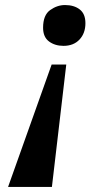

<svg xmlns="http://www.w3.org/2000/svg" viewBox="-20 -563 435 762"><path d="M232 -381Q198 -381 174.5 -398.5Q151 -416 151 -453Q151 -503 179 -523Q207 -543 238 -543Q274 -543 296.5 -525.5Q319 -508 319 -471Q319 -431 295.5 -406Q272 -381 232 -381ZM12 179 185 -307H243L186 179Z"/></svg>

Font: Noto Serif
Style: Bold Italic
Weight: 700
Italic angle: -12°
Designer: Monotype Design Team
Foundry: Monotype Imaging Inc.
Version: Version 2.013